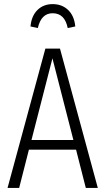

<svg xmlns="http://www.w3.org/2000/svg" viewBox="-20 -924 518 944"><path d="M238.8 -858.9Q182.6 -858.9 166 -786.1L129.9 -793.9Q134.8 -846.2 164.3 -875Q193.8 -903.8 238.8 -903.8Q284.7 -903.8 314.9 -875Q345.2 -846.2 350.1 -793.9L313 -786.1Q298.3 -858.9 238.8 -858.9ZM401.9 0 354 -188H122.1L74.2 0H17.1L203.1 -685.1H274.9L460.9 0ZM134.8 -235.8H340.8L237.8 -637.2Z"/></svg>

Font: Fira Sans Compressed Light
Style: Regular
Weight: 300
Width: 1
Designer: Carrois Corporate & Edenspiekermann AG
Foundry: Carrois Corporate GbR & Edenspiekermann AG
Version: Version 4.203;PS 004.203;hotconv 1.0.88;makeotf.lib2.5.64775